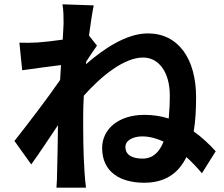

<svg xmlns="http://www.w3.org/2000/svg" viewBox="-20 -827 1040 891"><path d="M47 -173 125 -64C159 -111 207 -183 249 -246C248 -162 247 -106 245 -29C245 -13 244 23 242 44H379C376 22 373 -14 372 -32C366 -124 366 -208 366 -288C366 -318 367 -350 369 -383C448 -472 555 -560 644 -560C719 -560 768 -489 768 -384C768 -346 766 -310 763 -277C728 -288 691 -294 650 -294C530 -294 454 -228 454 -140C454 -28 539 21 649 21C747 21 808 -23 845 -98C870 -76 894 -50 917 -23L981 -125C951 -158 917 -190 879 -217C887 -265 890 -318 890 -375C890 -555 807 -672 666 -672C566 -672 459 -599 379 -529L380 -541C397 -567 417 -598 430 -615L393 -662C401 -724 409 -774 415 -802L270 -807C275 -776 275 -746 275 -718C275 -707 273 -679 271 -643C229 -637 185 -632 156 -630C122 -628 99 -628 70 -629L83 -501C139 -509 214 -519 263 -525L259 -456C203 -374 102 -242 47 -173ZM562 -145C562 -176 598 -194 640 -194C673 -194 706 -185 739 -170C720 -121 689 -91 642 -91C598 -91 562 -105 562 -145Z"/></svg>

Font: GenEiGothic-pro-Regular
Style: Bold
Weight: 700
Designer: Ryoko NISHIZUKA (kana & ideographs); Paul D. Hunt (Latin, Greek & Cyrillic); Wenlong ZHANG (bopomofo); Sandoll Communica
Foundry: Adobe Systems Incorporated; o_tamon
Version: Version 1.000.140830